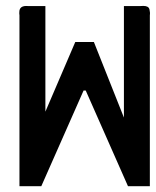

<svg xmlns="http://www.w3.org/2000/svg" viewBox="-20 -645 540 665"><path d="M46.9 -603Q46.9 -627 77.6 -624H137.2V-258.3L240.7 -499.5H305.2L409.2 -237.8V-624H465.3Q471.7 -624.5 476.6 -624.5Q494.6 -624.5 497.6 -612.8Q500.5 -601.1 499 -592.3V0H423.3L276.9 -331.5H269.5L123 0H47.4V-592.3Q46.4 -597.7 46.9 -603Z"/></svg>

Font: Uroob
Style: Regular
Weight: 400
Designer: Hussain K H
Foundry: Swanthanthra Malayalam Computing(http://smc.org.in)
Version: Version 2.0.0+20200101